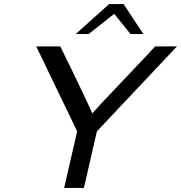

<svg xmlns="http://www.w3.org/2000/svg" viewBox="-20 -923 889 943"><path d="M352 -756 516 -903H587L684 -756H621L541 -855L416 -756ZM158 -695H276L306 -634Q309 -625 318 -610Q329 -586 345 -554L390 -460Q425 -386 433 -366Q446 -381 487 -425Q528 -469 604 -548.5Q680 -628 742 -695H849L456 -278L392 0H295L359 -278Z"/></svg>

Font: Coval
Style: Book Italic
Weight: 350
Foundry: Context Ltd
Version: Version 001.000